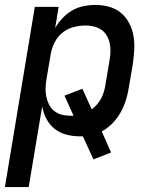

<svg xmlns="http://www.w3.org/2000/svg" viewBox="-27 -548 647 783"><path d="M-7 215 115 -520H212L198 -434Q210 -455 228 -474Q246 -493 267.5 -505.5Q289 -518 313.5 -523Q338 -528 361 -528Q390 -528 417.5 -520.5Q445 -513 465.5 -496Q486 -479 499 -455Q512 -431 517 -403.5Q522 -376 520.5 -347Q519 -318 515 -289L498 -189Q494 -163 486 -138Q478 -113 464.5 -89Q451 -65 431.5 -45Q412 -25 388 -12L426 74L354 102L311 8H298Q270 8 243.5 1Q217 -6 196 -22.5Q175 -39 162.5 -63Q150 -87 145 -114L90 215ZM259 -76H273L236 -158L309 -186L347 -102Q359 -111 369 -122.5Q379 -134 386 -147.5Q393 -161 397 -175Q401 -189 403 -203L420 -303Q423 -320 423.5 -337.5Q424 -355 420.5 -371.5Q417 -388 408.5 -402.5Q400 -417 386.5 -426.5Q373 -436 356 -440Q339 -444 322 -444Q298 -444 273 -437.5Q248 -431 228 -415Q208 -399 196 -375.5Q184 -352 180 -328L163 -228Q160 -210 159 -191.5Q158 -173 161.5 -155.5Q165 -138 172.5 -122.5Q180 -107 193.5 -96Q207 -85 224 -80.5Q241 -76 259 -76Z"/></svg>

Font: Iosevka Md Ex Obl
Style: Regular
Weight: 500
Width: 7
Italic angle: -9°
Monospace: yes
Designer: Belleve Invis
Foundry: Belleve Invis
Version: Version 32.5.0; ttfautohint (v1.8.4)